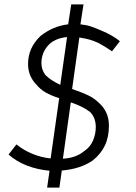

<svg xmlns="http://www.w3.org/2000/svg" viewBox="-20 -764 620 876"><path d="M19 -59 55 -105Q123 -51 211 -41L250 -316Q213 -328 188.5 -342Q164 -356 146 -378Q108 -417 108 -472Q108 -546 165 -600Q222 -645 291 -653L305 -744H361L347 -653Q375 -650 395.5 -643Q416 -636 446 -623Q494 -603 527 -576L491 -530Q456 -554 429 -568Q407 -578 389.5 -583Q372 -588 342 -593L309 -358Q358 -341 383.5 -328.5Q409 -316 430 -296Q477 -255 477 -191Q477 -139 458.5 -100Q440 -61 402 -31Q346 7 262 14L251 92H195L206 15Q151 10 103 -8.5Q55 -27 19 -59ZM169 -476Q169 -446 187 -422Q210 -398 255 -377L286 -595Q227 -589 198 -555Q169 -521 169 -476ZM362 -73Q392 -93 404.5 -123Q417 -153 417 -184Q417 -227 391 -253Q359 -278 303 -297L267 -40Q325 -43 362 -73Z"/></svg>

Font: Bellota Text
Style: Italic
Weight: 400
Italic angle: -7.5°
Designer: Kemie Guaida
Foundry: Kemie Guaida
Version: Version 4.001